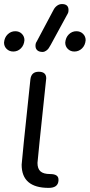

<svg xmlns="http://www.w3.org/2000/svg" viewBox="-95 -913 440 942"><path d="M131.8 -528.8Q131.8 -561 95.2 -561Q58.6 -561 54.2 -523.9Q11.2 -119.1 11.2 -105Q11.2 8.8 144 8.8Q189 8.8 191.9 -25.9V-32.2Q191.9 -59.1 150.9 -59.1Q118.2 -59.1 103.5 -72.3Q88.9 -85.4 88.9 -113.8Q88.9 -124 131.8 -528.8ZM-75.2 -704.1Q-73.2 -729 -57.4 -744.4Q-41.5 -759.8 -20 -759.8Q-0.5 -759.8 12.2 -747.1Q24.9 -734.4 24.9 -715.8Q22.9 -690.9 7.3 -675.5Q-8.3 -660.2 -29.8 -660.2Q-49.3 -660.2 -62.3 -672.9Q-75.2 -685.5 -75.2 -704.1ZM225.1 -704.1Q227.1 -729 242.7 -744.4Q258.3 -759.8 279.8 -759.8Q299.3 -759.8 312.3 -747.1Q325.2 -734.4 325.2 -715.8Q323.2 -690.9 307.4 -675.5Q291.5 -660.2 270 -660.2Q250.5 -660.2 237.8 -672.9Q225.1 -685.5 225.1 -704.1ZM237.8 -847.2 153.8 -692.9Q147.9 -682.6 143.8 -676.3Q139.6 -669.9 131.3 -664.1Q123 -658.2 113.8 -658.2Q96.7 -658.2 87.9 -666.3Q79.1 -674.3 79.1 -688Q79.1 -701.2 85 -709L168 -865.2Q174.3 -877.4 185.3 -885.3Q196.3 -893.1 209 -893.1Q241.2 -893.1 241.2 -863.8Q241.2 -852.1 237.8 -847.2Z"/></svg>

Font: BPreplay
Style: Italic
Weight: 400
Italic angle: -6°
Designer: Magenta/George Triantafyllakos
Foundry: Magenta/George Triantafyllakos
Version: Version 1.00